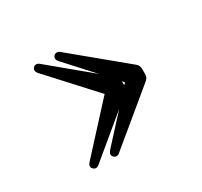

<svg xmlns="http://www.w3.org/2000/svg" viewBox="-102 -630 749 712"><g transform="rotate(-30 273.0 -274.0)"><path d="M225 -58 444 -239C452 -245 455 -254 455 -264V-284C455 -294 452 -303 444 -309L225 -490C216 -498 206 -498 199 -491C192 -483 193 -474 201 -465L307 -349L137 -490C128 -498 118 -498 111 -491C104 -484 105 -474 113 -465L288 -274L113 -83C105 -74 104 -65 111 -58C118 -50 128 -50 137 -58L307 -199L201 -83C193 -74 192 -65 199 -58C206 -50 216 -50 225 -58ZM367 -265V-283L375 -274Z"/></g></svg>

Font: 寒蝉锦书宋 Text
Style: Regular
Weight: 400
Designer: 寒蝉锦书宋{Warren} 思源宋体{Ryoko NISHIZUKA 西塚涼子 (kana & ideographs); Frank Grießhammer (Latin, Greek & Cyrillic); Wenlong ZHANG 
Foundry: Adobe & ChillType
Version: Version 2.000;Glyphs 3.1.1 (3135)